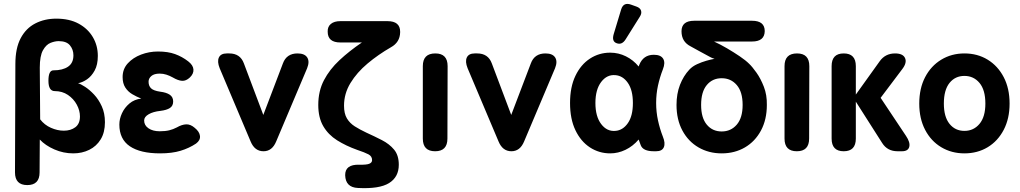

<svg xmlns="http://www.w3.org/2000/svg" viewBox="-20 -787 5307 999"><path d="M122 176Q58 176 58 110L60 -454Q60 -536 87.5 -588Q115 -640 163.5 -665Q212 -690 273 -690Q341 -690 389 -664Q437 -638 463 -594Q489 -550 489 -496Q489 -450 472.5 -420Q456 -390 432.5 -374Q409 -358 386 -354Q400 -350 423 -335Q446 -320 469.5 -295Q493 -270 509.5 -234Q526 -198 526 -151Q526 -98 504 -62Q482 -26 444.5 -7.5Q407 11 361 11Q310 11 263 -9.5Q216 -30 187 -61L186 110Q186 176 122 176ZM312 -107Q348 -107 372 -125Q396 -143 396 -181Q396 -212 379.5 -242.5Q363 -273 333.5 -293Q304 -313 265 -313Q232 -313 232 -367Q232 -421 258 -421Q306 -421 334 -440Q362 -459 362 -499Q362 -529 344 -551Q326 -573 285 -573Q266 -573 243 -564Q220 -555 203.5 -525.5Q187 -496 187 -435L189 -166Q211 -137 245 -122Q279 -107 312 -107Z M813 11Q710 11 655.5 -26Q601 -63 601 -139Q601 -168 614.5 -197.5Q628 -227 653.5 -248.5Q679 -270 715 -274Q690 -284 668 -297Q646 -310 632 -331.5Q618 -353 618 -386Q618 -428 645 -457.5Q672 -487 714 -503Q756 -519 802 -519Q854 -519 891 -505.5Q928 -492 959 -468Q985 -448 986.5 -425.5Q988 -403 968 -384Q948 -365 927 -366.5Q906 -368 879 -384Q863 -393 846 -398.5Q829 -404 811 -404Q782 -404 767.5 -391.5Q753 -379 753 -362Q753 -340 766 -327.5Q779 -315 813 -310Q846 -306 863.5 -294Q881 -282 881 -259Q881 -236 864 -225Q847 -214 814 -210Q777 -206 753.5 -192.5Q730 -179 730 -160Q730 -135 752.5 -119.5Q775 -104 811 -104Q840 -104 860.5 -109Q881 -114 900 -124Q926 -139 948.5 -140Q971 -141 993 -122Q1018 -102 1020.5 -79.5Q1023 -57 1000 -40Q964 -16 919.5 -2.5Q875 11 813 11Z M1351 0Q1305 0 1284 -51L1123 -432Q1109 -467 1119 -488Q1129 -509 1160 -509H1173Q1230 -509 1249 -457L1350 -189L1452 -457Q1471 -509 1528 -509Q1565 -509 1578.5 -488Q1592 -467 1578 -432L1417 -51Q1396 0 1351 0Z M1842 191Q1778 188 1776 125Q1775 68 1849 70Q1887 71 1901.5 65Q1916 59 1916 46Q1916 26 1897 16Q1878 6 1839 -7Q1780 -28 1734 -57Q1688 -86 1662 -130.5Q1636 -175 1636 -241Q1636 -313 1665.5 -369.5Q1695 -426 1746.5 -474Q1798 -522 1863 -566H1751Q1685 -566 1685 -622Q1684 -648 1701.5 -662.5Q1719 -677 1751 -677H1996Q2062 -677 2062 -622V-619Q2061 -567 2014 -541Q1948 -503 1892.5 -456.5Q1837 -410 1803.5 -355Q1770 -300 1770 -237Q1770 -196 1785 -171Q1800 -146 1826 -129.5Q1852 -113 1886 -97Q1928 -78 1967 -58Q2006 -38 2030.5 -8.5Q2055 21 2055 70Q2055 134 2004.5 165.5Q1954 197 1842 191Z M2244 0Q2180 0 2180 -66V-443Q2180 -509 2245 -509Q2309 -509 2309 -443L2308 -66Q2308 0 2244 0Z M2641 0Q2595 0 2574 -51L2413 -432Q2399 -467 2409 -488Q2419 -509 2450 -509H2463Q2520 -509 2539 -457L2640 -189L2742 -457Q2761 -509 2818 -509Q2855 -509 2868.5 -488Q2882 -467 2868 -432L2707 -51Q2686 0 2641 0Z M3155 11Q3097 11 3049.5 -20Q3002 -51 2974 -109.5Q2946 -168 2946 -251Q2946 -334 2974 -392.5Q3002 -451 3049.5 -482Q3097 -513 3155 -513Q3198 -513 3236.5 -494Q3275 -475 3303 -441Q3304 -443 3304.5 -445Q3305 -447 3306 -449Q3327 -502 3382 -502Q3418 -502 3430.5 -481.5Q3443 -461 3429 -426Q3413 -385 3403.5 -341.5Q3394 -298 3394 -251Q3394 -205 3403.5 -161Q3413 -117 3429 -76Q3443 -42 3434 -21Q3425 0 3394 0H3382Q3326 0 3314 -31Q3309 -46 3303 -61Q3273 -26 3234.5 -7.5Q3196 11 3155 11ZM3182 -106Q3221 -109 3247 -146.5Q3273 -184 3273 -251Q3273 -318 3247 -355.5Q3221 -393 3182 -396Q3138 -400 3108 -360.5Q3078 -321 3078 -251Q3078 -181 3108 -141.5Q3138 -102 3182 -106ZM3235 -582Q3216 -552 3189 -562Q3162 -571 3173 -609L3212 -738Q3224 -777 3263 -763L3291 -753Q3311 -746 3315.5 -731.5Q3320 -717 3309 -700Z M3735 11Q3668 11 3614.5 -20Q3561 -51 3530.5 -108Q3500 -165 3500 -241Q3500 -299 3518 -345.5Q3536 -392 3567 -425Q3583 -442 3607 -453Q3631 -464 3655.5 -471Q3680 -478 3698 -481Q3682 -485 3659 -499Q3639 -510 3616.5 -522Q3594 -534 3573 -546Q3526 -570 3526 -624Q3526 -679 3592 -679H3893Q3959 -679 3959 -625Q3958 -571 3893 -571H3695Q3728 -556 3763 -535.5Q3798 -515 3829 -494Q3860 -473 3878 -455Q3894 -440 3916 -409Q3938 -378 3954.5 -335.5Q3971 -293 3970 -241Q3970 -165 3939.5 -108Q3909 -51 3856 -20Q3803 11 3735 11ZM3735 -103Q3783 -103 3813.5 -138.5Q3844 -174 3844 -241Q3844 -309 3813.5 -344.5Q3783 -380 3735 -380Q3687 -380 3657.5 -344.5Q3628 -309 3628 -241Q3628 -174 3657.5 -138.5Q3687 -103 3735 -103Z M4126 0Q4062 0 4062 -66V-443Q4062 -509 4127 -509Q4191 -509 4191 -443L4190 -66Q4190 0 4126 0Z M4370 0Q4307 0 4307 -66V-443Q4307 -509 4370 -509Q4433 -509 4433 -443V-295L4557 -468Q4586 -509 4637 -509Q4678 -509 4689 -485Q4700 -461 4675 -428L4562 -278L4694 -80Q4717 -46 4711 -23Q4705 0 4673 0H4650Q4597 0 4570 -43L4433 -258V-66Q4433 0 4370 0Z M4998 11Q4931 11 4877.5 -21Q4824 -53 4793.5 -111.5Q4763 -170 4763 -248Q4763 -327 4793.5 -385.5Q4824 -444 4877.5 -476.5Q4931 -509 4998 -509Q5066 -509 5119 -476.5Q5172 -444 5202.5 -385.5Q5233 -327 5233 -248Q5233 -170 5202.5 -111.5Q5172 -53 5119 -21Q5066 11 4998 11ZM4998 -106Q5046 -106 5076.5 -142.5Q5107 -179 5107 -248Q5107 -319 5076.5 -355.5Q5046 -392 4998 -392Q4950 -392 4920.5 -355.5Q4891 -319 4891 -248Q4891 -179 4920.5 -142.5Q4950 -106 4998 -106Z"/></svg>

Font: Zen Maru Gothic Black
Style: Regular
Weight: 900
Designer: Yoshimichi Ohira
Foundry: Positype
Version: Version 1.001